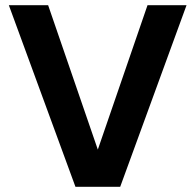

<svg xmlns="http://www.w3.org/2000/svg" viewBox="-20 -718 751 738"><path d="M547 -698H697L442 0H270L14 -698H165L356 -143Z"/></svg>

Font: Parkinsans Light SemiBold
Style: Regular
Weight: 600
Version: Version 1.000